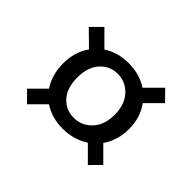

<svg xmlns="http://www.w3.org/2000/svg" viewBox="-97 -743 730 730"><g transform="rotate(45 268.5 -378.0)"><path d="M414 -271 473 -212 432 -170 372 -230Q325 -200 267 -200Q207 -200 164 -229L105 -170L63 -212L122 -271Q92 -317 92 -377Q92 -439 124 -484L63 -544L105 -586L166 -525Q209 -554 268 -554Q327 -554 371 -525L432 -586L473 -544L413 -484Q446 -440 446 -377Q446 -317 414 -271ZM369 -377Q369 -432 339.5 -464Q310 -496 267 -496Q225 -496 196.5 -464.5Q168 -433 168 -377Q168 -321 196 -290Q224 -259 267 -259Q309 -259 339 -290.5Q369 -322 369 -377Z"/></g></svg>

Font: Poppins A&M
Style: Regular-A&M
Weight: 400
Designer: Ninad Kale (Devanagari), Jonny Pinhorn (Latin)
Foundry: Indian Type Foundry
Version: 4.004